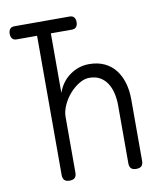

<svg xmlns="http://www.w3.org/2000/svg" viewBox="-83 -800 766 879"><g transform="rotate(-10 300.0 -360.0)"><path d="M43 -669Q29 -669 22.5 -677.5Q16 -686 16 -699.5Q16 -713 22.5 -721.5Q29 -730 43 -730H300Q314 -730 320.5 -721.5Q327 -713 327 -699.5Q327 -686 320.5 -677.5Q314 -669 300 -669H202V-392Q220 -443 260.5 -471.5Q301 -500 349 -500Q390 -500 420.5 -485.5Q451 -471 471 -445.5Q491 -420 501.5 -385Q512 -350 512 -308V-22Q512 -6 504.5 2Q497 10 480 10Q463 10 455.5 2Q448 -6 448 -22V-291Q448 -320 442 -346.5Q436 -373 423 -393.5Q410 -414 389.5 -426Q369 -438 339 -438Q316 -438 291.5 -423Q267 -408 247 -385Q227 -362 214.5 -334Q202 -306 202 -281V-22Q202 -6 194.5 2Q187 10 170 10Q153 10 145.5 2Q138 -6 138 -22V-669Z"/></g></svg>

Font: Maple Mono NL ExtraLight
Style: Regular
Weight: 275
Monospace: yes
Designer: subframe7536
Version: Version 7.000